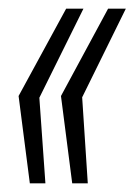

<svg xmlns="http://www.w3.org/2000/svg" viewBox="-20 -530 311 444"><path d="M49 -106 23 -308 133 -510H173L71 -304L85 -106ZM147 -106 121 -308 230 -510H271L170 -305L183 -106Z"/></svg>

Font: Saira Ultra Condensed Light
Style: Italic
Weight: 300
Width: 1
Italic angle: -12°
Designer: Hector Gatti with collaboration of the Omnibus-Type team
Foundry: Omnibus-Type
Version: Version 1.001; ttfautohint (v1.8)